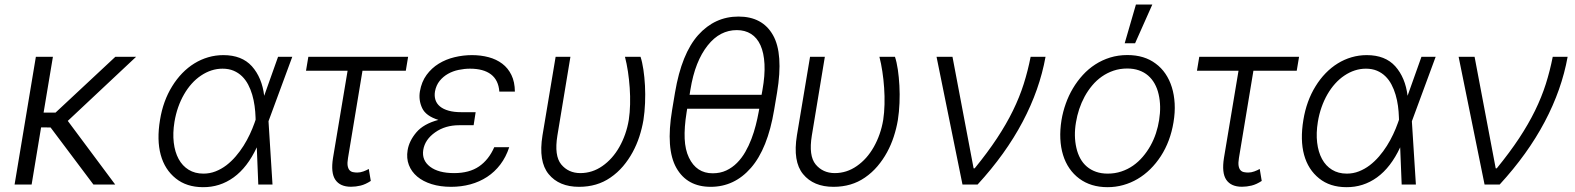

<svg xmlns="http://www.w3.org/2000/svg" viewBox="-20 -788 6728 820"><path d="M133.2 -545.5H206L166.2 -307.2H217.3L472.7 -545.5H561.4L269.5 -271.7L471.9 0H378.9L196 -243.6L155.5 -244L115.1 0H42.3Z M663.4 -275.9Q676.5 -356.9 715.2 -419.4Q734.4 -450.6 758.3 -475.3Q782.3 -500 810.2 -517.2Q838.1 -534.4 869.3 -543.5Q900.6 -552.6 933.9 -552.6Q1012.8 -552.6 1055.8 -505Q1099.1 -456.3 1108.3 -378.9L1167.6 -545.5H1228.3L1127.1 -271.3L1126.8 -269.5L1143.8 0H1083.1L1076.7 -158.7Q1036.6 -72.8 977.8 -30.4Q919 12.1 846.2 11.4Q776.6 11 730.8 -25.9Q683.6 -63.6 666.4 -126.8Q649.1 -190 663.4 -275.9ZM848.7 -46.5Q876.1 -46.5 900.6 -56.1Q925.1 -65.7 946.6 -82Q968 -98.4 986.5 -119.9Q1005 -141.3 1020.1 -165.3Q1035.2 -189.3 1046.9 -214.3Q1058.6 -239.3 1066.8 -262.4L1071.7 -276.6L1071.4 -287.3Q1070.7 -311.1 1067.3 -335.8Q1063.9 -360.4 1057.2 -383.5Q1050.4 -406.6 1039.8 -426.8Q1029.1 -447.1 1013.7 -462.2Q998.2 -477.3 977.6 -486Q957 -494.7 930.4 -494.7Q905.9 -494.7 883 -487.2Q860.1 -479.8 838.4 -465.2Q817.1 -451 798.8 -430.6Q780.5 -410.2 766 -384.9Q751.4 -359.7 740.9 -329.9Q730.5 -300.1 725.1 -267.4Q717.3 -219.5 722.1 -179Q726.9 -138.5 742.9 -109Q758.9 -79.5 785.7 -63Q812.5 -46.5 848.7 -46.5Z M1296.9 -545.5H1723L1713.1 -485.8H1528.1L1466.3 -113.3Q1462.7 -92.3 1464.8 -79.9Q1467 -67.5 1472.8 -61.1Q1478.7 -54.7 1487.6 -52.9Q1496.4 -51.1 1506 -51.1Q1518.8 -51.1 1532 -55.9Q1545.1 -60.7 1555 -66.4L1563.6 -15.3Q1540.8 -0.4 1520.1 4.6Q1499.3 9.6 1479 9.6Q1432.5 9.6 1412.3 -20.1Q1392 -49.7 1402.3 -114L1464.5 -485.8H1286.9Z M1720.9 -146.7Q1727.3 -186.1 1758.2 -222.7Q1788.7 -258.9 1852.3 -275.9Q1798.7 -292.6 1783 -326.3Q1767 -360.4 1773.4 -398.1Q1780.5 -438.9 1801.8 -468Q1823.2 -497.2 1853.7 -516Q1884.2 -534.8 1921.2 -543.7Q1958.1 -552.6 1995.7 -552.6Q2033.7 -552.6 2066.9 -543.7Q2100.1 -534.8 2125 -516Q2149.9 -497.2 2164.2 -467.7Q2178.6 -438.2 2179 -396.7H2112.6Q2109 -445.7 2077.1 -470.2Q2045.1 -494.7 1987.2 -494.7Q1963.1 -494.7 1938.6 -489.5Q1914.1 -484.4 1893.3 -472.7Q1872.5 -460.9 1857.6 -442.5Q1842.7 -424 1837.7 -397.4Q1834.5 -377.5 1839.8 -361.2Q1845.2 -344.8 1859.2 -333.3Q1873.2 -321.7 1896 -315.3Q1918.7 -308.9 1949.9 -308.9H2011.4L2002.8 -253.2H1941.1Q1881.7 -253.2 1838.8 -223Q1794.7 -192.1 1787.6 -147.4Q1780.9 -103.3 1816.8 -76Q1852.6 -48.7 1919.4 -48.7Q1984.4 -48.7 2025.9 -77.2Q2067.5 -105.8 2090.9 -159.4H2154.8Q2141 -117.2 2116.8 -85.4Q2092.7 -53.6 2060.4 -32.5Q2028.1 -11.4 1989 -0.7Q1949.9 9.9 1906.6 9.9Q1860.4 9.9 1823.5 -1.6Q1786.6 -13.1 1761.9 -33.9Q1737.2 -54.7 1726.2 -83.5Q1715.2 -112.2 1720.9 -146.7Z M2296.9 -209.9 2353 -545.5H2416.2L2360.4 -208.5Q2346.6 -122.9 2376.8 -85.9Q2407.3 -49 2458.1 -48.7Q2509.6 -48.7 2552.6 -78.8Q2574.2 -93.8 2592.5 -114.3Q2610.8 -134.9 2625.2 -160.3Q2639.6 -185.7 2649.9 -215Q2660.2 -244.3 2665.5 -276.3Q2670.1 -306.8 2671 -342Q2671.9 -377.1 2669.4 -412.8Q2666.9 -448.5 2661.8 -482.6Q2656.6 -516.7 2649.1 -545.5H2715.6Q2723 -523.1 2727.8 -490.9Q2732.6 -458.8 2734.6 -422.4Q2736.5 -386 2734.9 -347.8Q2733.3 -309.7 2728 -275.2Q2721.9 -239.7 2710.6 -204.7Q2699.2 -169.7 2681.8 -137.8Q2664.4 -105.8 2641 -78.1Q2617.5 -50.4 2587 -29.5Q2530.2 9.9 2453.1 9.9Q2367.5 9.9 2323.2 -44.4Q2278.8 -98.4 2296.9 -209.9Z M2850.5 -318.5 2862.9 -392.8Q2877.1 -476.6 2901.8 -537.6Q2926.5 -598.7 2962 -638.5Q3033 -717.3 3133.9 -717.3Q3236.2 -717.3 3281.2 -638.1Q3326.3 -558.9 3298.7 -392.8L3286.2 -318.5Q3258.5 -152.7 3187.1 -71Q3116.5 9.9 3015.3 9.9Q2914.4 9.9 2868.6 -71Q2822.8 -152 2850.5 -318.5ZM3232.6 -383.2 3236.2 -403.1Q3247.5 -466.3 3245 -514.2Q3242.5 -562.1 3228 -594.5Q3213.4 -626.8 3187.7 -643.1Q3161.9 -659.4 3126.8 -659.4Q3091.3 -659.4 3060.2 -643.5Q3029.1 -627.5 3002.5 -594.1Q2975.9 -560.7 2957.2 -513.8Q2938.6 -467 2928.3 -403.1L2925.1 -383.2ZM2922.2 -115.1Q2954.2 -47.9 3023.8 -47.9Q3056.1 -47.9 3081.9 -60Q3107.6 -72.1 3127.8 -92.5Q3148.1 -112.9 3163.2 -139.4Q3178.3 -165.8 3189.3 -194.8Q3200.3 -223.7 3207.7 -253Q3215.2 -282.3 3219.8 -307.9L3222.7 -323.5H2914.8L2912.3 -307.9Q2902 -243.3 2904.1 -195.8Q2906.2 -148.4 2922.2 -115.1Z M3383.5 -209.9 3439.6 -545.5H3502.8L3447.1 -208.5Q3433.2 -122.9 3463.4 -85.9Q3494 -49 3544.7 -48.7Q3596.2 -48.7 3639.2 -78.8Q3660.9 -93.8 3679.2 -114.3Q3697.4 -134.9 3711.8 -160.3Q3726.2 -185.7 3736.5 -215Q3746.8 -244.3 3752.1 -276.3Q3756.7 -306.8 3757.6 -342Q3758.5 -377.1 3756 -412.8Q3753.6 -448.5 3748.4 -482.6Q3743.3 -516.7 3735.8 -545.5H3802.2Q3809.7 -523.1 3814.5 -490.9Q3819.2 -458.8 3821.2 -422.4Q3823.2 -386 3821.6 -347.8Q3820 -309.7 3814.6 -275.2Q3808.6 -239.7 3797.2 -204.7Q3785.9 -169.7 3768.5 -137.8Q3751.1 -105.8 3727.6 -78.1Q3704.2 -50.4 3673.7 -29.5Q3616.8 9.9 3539.8 9.9Q3454.2 9.9 3409.8 -44.4Q3365.4 -98.4 3383.5 -209.9Z M3979.8 -545.5H4047.9L4138.1 -69.2H4142.8Q4198.2 -137.1 4238.1 -197.6Q4278.1 -258.2 4306.1 -315.5Q4334.2 -372.9 4352.1 -429.3Q4370 -485.8 4381.7 -545.5H4445.3Q4420.1 -405.2 4347.5 -267.8Q4274.9 -130.3 4155.2 0H4090.6Z M4513.5 -275.2Q4519.5 -311.1 4531.8 -345.5Q4544 -380 4562.3 -410.7Q4580.6 -441.4 4604.4 -467.5Q4628.2 -493.6 4657.5 -512.6Q4686.8 -531.6 4721.2 -542.3Q4755.7 -552.9 4794.7 -552.9Q4867.5 -552.9 4915.8 -516.3Q4940 -498.6 4957.4 -473Q4974.8 -447.4 4984.7 -415.5Q4994.7 -383.5 4996.8 -345.7Q4998.9 -307.9 4991.8 -265.6Q4978.3 -183.9 4937.9 -121.4Q4917.6 -90.2 4892.6 -65.5Q4867.5 -40.8 4838.6 -23.8Q4809.7 -6.7 4777.3 2.3Q4745 11.4 4710.2 11.4Q4638.8 11.4 4589.5 -25.2Q4565 -43.3 4547.4 -68.9Q4529.8 -94.5 4520.1 -126.2Q4510.3 -158 4508.5 -195.5Q4506.7 -233 4513.5 -275.2ZM4577.1 -156.2Q4582.7 -131.4 4593.9 -111Q4605.1 -90.6 4622 -76.3Q4638.8 -62.1 4661 -54.3Q4683.2 -46.5 4710.9 -46.5Q4741.8 -46.5 4769 -55.6Q4796.2 -64.6 4819.1 -80.6Q4842 -96.6 4860.6 -118.4Q4879.3 -140.3 4893.5 -165.7Q4907.7 -191.1 4916.9 -219.1Q4926.1 -247.2 4930.4 -275.2Q4940 -335.2 4928.3 -385.3Q4922.6 -410.5 4911.2 -430.8Q4899.9 -451 4883.2 -465.4Q4866.5 -479.8 4844.1 -487.6Q4821.7 -495.4 4794.4 -495.4Q4763.1 -495.4 4735.8 -486.2Q4708.5 -476.9 4685.7 -460.9Q4663 -445 4644.5 -422.9Q4626.1 -400.9 4612.2 -375.4Q4598.4 -349.8 4589.1 -321.9Q4579.9 -294 4575.3 -265.6Q4565.3 -207.4 4577.1 -156.2ZM4831.3 -768.5H4901.3L4827.8 -603.3H4783.4Z M5101.9 -545.5H5528.1L5518.1 -485.8H5333.1L5271.3 -113.3Q5267.8 -92.3 5269.9 -79.9Q5272 -67.5 5277.9 -61.1Q5283.7 -54.7 5292.6 -52.9Q5301.5 -51.1 5311.1 -51.1Q5323.9 -51.1 5337 -55.9Q5350.1 -60.7 5360.1 -66.4L5368.6 -15.3Q5345.9 -0.4 5325.1 4.6Q5304.3 9.6 5284.1 9.6Q5237.6 9.6 5217.3 -20.1Q5197.1 -49.7 5207.4 -114L5269.5 -485.8H5092Z M5546.5 -275.9Q5559.7 -356.9 5598.4 -419.4Q5617.5 -450.6 5641.5 -475.3Q5665.5 -500 5693.4 -517.2Q5721.2 -534.4 5752.5 -543.5Q5783.7 -552.6 5817.1 -552.6Q5896 -552.6 5938.9 -505Q5982.2 -456.3 5991.5 -378.9L6050.8 -545.5H6111.5L6010.3 -271.3L6009.9 -269.5L6027 0H5966.3L5959.9 -158.7Q5919.7 -72.8 5861 -30.4Q5802.2 12.1 5729.4 11.4Q5659.8 11 5614 -25.9Q5566.8 -63.6 5549.5 -126.8Q5532.3 -190 5546.5 -275.9ZM5731.9 -46.5Q5759.2 -46.5 5783.7 -56.1Q5808.2 -65.7 5829.7 -82Q5851.2 -98.4 5869.7 -119.9Q5888.1 -141.3 5903.2 -165.3Q5918.3 -189.3 5930 -214.3Q5941.8 -239.3 5949.9 -262.4L5954.9 -276.6L5954.5 -287.3Q5953.8 -311.1 5950.5 -335.8Q5947.1 -360.4 5940.3 -383.5Q5933.6 -406.6 5922.9 -426.8Q5912.3 -447.1 5896.8 -462.2Q5881.4 -477.3 5860.8 -486Q5840.2 -494.7 5813.6 -494.7Q5789.1 -494.7 5766.2 -487.2Q5743.3 -479.8 5721.6 -465.2Q5700.3 -451 5682 -430.6Q5663.7 -410.2 5649.1 -384.9Q5634.6 -359.7 5624.1 -329.9Q5613.6 -300.1 5608.3 -267.4Q5600.5 -219.5 5605.3 -179Q5610.1 -138.5 5626.1 -109Q5642 -79.5 5668.9 -63Q5695.7 -46.5 5731.9 -46.5Z M6209.5 -545.5H6277.7L6367.9 -69.2H6372.5Q6427.9 -137.1 6467.9 -197.6Q6507.8 -258.2 6535.9 -315.5Q6563.9 -372.9 6581.9 -429.3Q6599.8 -485.8 6611.5 -545.5H6675.1Q6649.9 -405.2 6577.2 -267.8Q6504.6 -130.3 6384.9 0H6320.3Z"/></svg>

Font: Inter P Light
Style: Italic
Weight: 300
Italic angle: 9.39999°
Designer: Rasmus Andersson
Foundry: rsms
Version: Version 3.018;git-588b23468